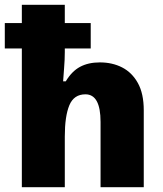

<svg xmlns="http://www.w3.org/2000/svg" viewBox="-20 -780 679 800"><path d="M250 -760V-684H358V-578H250V-563Q250 -531 247 -495.5Q244 -460 243 -441H254Q279 -483 313.5 -501.5Q348 -520 396 -520Q448 -520 489 -499Q530 -478 554.5 -434Q579 -390 579 -320V0H399V-272Q399 -387 336 -387Q288 -387 269 -341.5Q250 -296 250 -211V0H71V-578H0V-684H71V-760Z"/></svg>

Font: Noto Sans Disp ExtBd
Style: Regular
Weight: 800
Designer: Monotype Design Team
Foundry: Monotype Imaging Inc.
Version: Version 2.000;GOOG;noto-source:20170915:90ef993387c0; ttfaut